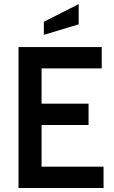

<svg xmlns="http://www.w3.org/2000/svg" viewBox="-20 -934 566 954"><path d="M72 0V-700H485.5V-594H186.5V-419H420V-313H186.5V-106H494.5V0ZM198 -761V-826L371 -913.5V-813Z"/></svg>

Font: Cabin SemiCondensed SemiBold
Style: Regular
Weight: 600
Width: 4
Designer: Pablo Impallari
Foundry: Pablo Impallari. http://www.impallari.com Igino Marini. http://www.ikern.com
Version: Version 3.001